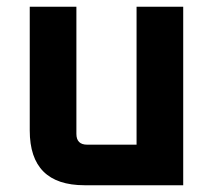

<svg xmlns="http://www.w3.org/2000/svg" viewBox="-20 -548 634 568"><path d="M68 -162V-528H206V-152Q206 -120 238 -120H384V-528H522V0H230Q68 0 68 -162Z"/></svg>

Font: Oxanium ExtraLight
Style: Bold
Weight: 700
Version: Version 2.000